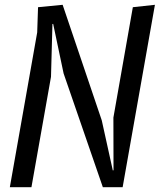

<svg xmlns="http://www.w3.org/2000/svg" viewBox="-20 -780 690 800"><path d="M408.5 0 245 -474 201.5 -680.5 198.5 -680 192.5 -460 111 0H21L135 -645L138.5 -750L241 -760L404 -278.5L450 -70L453 -70.5L452.5 -290L533.5 -750L625.5 -760L491 0Z"/></svg>

Font: B612 Mono
Style: Italic
Weight: 400
Italic angle: -10°
Version: Version 1.005